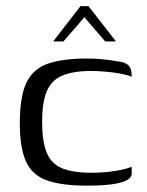

<svg xmlns="http://www.w3.org/2000/svg" viewBox="-20 -594 475 620"><path d="M260.6 5.5Q182.6 5.5 134.6 -10.4Q86.6 -26.2 65.3 -69.7Q44 -113.2 44 -196.6Q44 -282.2 65.3 -327Q86.6 -371.7 134.6 -388.4Q182.6 -405 260.6 -405Q286.6 -405 309.3 -402.9Q331.9 -400.7 360.8 -395.7Q377.4 -393.7 387 -388.6Q396.7 -383.4 401 -373.9Q405.3 -364.4 405.3 -346.2Q393.5 -351.6 370.3 -356Q347.1 -360.4 321.2 -362.6Q295.3 -364.8 274.6 -364.8Q215 -364.8 180.1 -349.4Q145.2 -334 130.6 -298.2Q116 -262.5 116 -200.5Q116 -138.8 130.2 -102.5Q144.5 -66.3 179 -51.3Q213.5 -36.2 274.6 -36.2Q302.7 -36.2 327.9 -38.8Q353 -41.4 373.3 -45.9Q393.5 -50.4 405.3 -55.6V-33.8Q405.3 -19.3 386.7 -10.6Q368.1 -2 335.9 1.8Q303.7 5.5 260.6 5.5ZM151.5 -460 239.8 -574.1H265.8L354.7 -460H319.9L252.5 -538.3L184.7 -460Z"/></svg>

Font: Genos Thin
Style: Regular
Weight: 100
Designer: Robert E. Leuschke
Foundry: Robert E. Leuschke
Version: Version 1.010